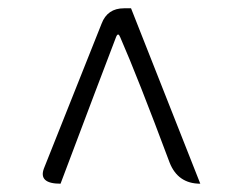

<svg xmlns="http://www.w3.org/2000/svg" viewBox="-20 -762 575 463"><path d="M126 -319Q72 -319 86 -356L225 -705Q239 -742 279 -742H296L463 -319Q409 -319 389 -370Q312 -576 270 -672Q265 -685 260 -673Q222 -574 126 -319Z"/></svg>

Font: Swei Half Moon CJK SC
Style: Light
Weight: 300
Version: Version 2.071